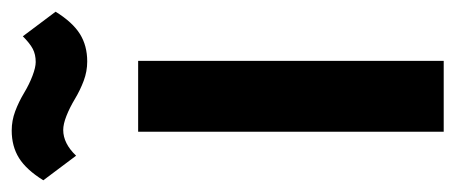

<svg xmlns="http://www.w3.org/2000/svg" viewBox="-261 -533 778 328"><g transform="rotate(-90 128.0 -369.0)"><path d="M67 0V-522H188V0ZM187 -609Q170 -609 154 -615Q138 -621 123 -630Q108 -639 94 -644.5Q80 -650 70 -650Q47 -650 26 -628L-16 -684Q2 -713 22 -725.5Q42 -738 69 -738Q86 -738 102 -732Q118 -726 133 -717Q148 -708 162.5 -702.5Q177 -697 186 -697Q199 -697 208.5 -702Q218 -707 230 -719L272 -663Q254 -634 234 -621.5Q214 -609 187 -609Z"/></g></svg>

Font: IBM Plex Sans Cond SmBld
Style: Regular
Weight: 600
Width: 3
Designer: Mike Abbink, Paul van der Laan, Pieter van Rosmalen
Foundry: Bold Monday
Version: Version 1.3